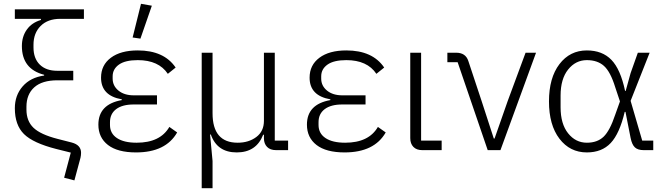

<svg xmlns="http://www.w3.org/2000/svg" viewBox="-20 -789 3491 1009"><path d="M421 -690H296Q231 -690 193.5 -652.5Q156 -615 156 -554V-540Q156 -482 189 -449.5Q222 -417 281 -417H365V-367H282Q201 -367 160 -330Q119 -293 119 -228V-213Q119 -153 156 -117.5Q193 -82 283 -59L357 -40Q406 -27 406 14Q406 27 403 40L371 159L317 145L352 13L276 -6Q154 -37 106 -84.5Q58 -132 58 -220Q58 -288 99 -335Q140 -382 212 -392V-396Q95 -426 95 -547Q95 -597 121 -633.5Q147 -670 195 -684V-690H58V-740H421Z M778 -759 718 -586 677 -592 721 -769ZM870 -122 911 -93Q851 12 695 12Q598 12 547.5 -27Q497 -66 497 -134Q497 -241 620 -263V-267Q511 -286 511 -381Q511 -447 562.5 -485.5Q614 -524 704 -524Q842 -524 903 -434L862 -401Q814 -473 704 -473Q638 -473 605 -449.5Q572 -426 572 -388V-376Q572 -338 602.5 -313Q633 -288 683 -288H805V-240H683Q623 -240 590.5 -215.5Q558 -191 558 -147V-132Q558 -88 594.5 -63.5Q631 -39 698 -39Q822 -39 870 -122Z M1097 200H1040V-512H1097V-194Q1097 -39 1229 -39Q1287 -39 1327 -69Q1367 -99 1367 -154V-512H1424V-50H1494V0H1431Q1400 0 1383.5 -17Q1367 -34 1367 -62V-81H1363Q1327 12 1224 12Q1121 12 1088 -82H1084L1097 57Z M1966 -122 2007 -93Q1947 12 1791 12Q1694 12 1643.5 -27Q1593 -66 1593 -134Q1593 -241 1716 -263V-267Q1607 -286 1607 -381Q1607 -447 1658.5 -485.5Q1710 -524 1800 -524Q1938 -524 1999 -434L1958 -401Q1910 -473 1800 -473Q1734 -473 1701 -449.5Q1668 -426 1668 -388V-376Q1668 -338 1698.5 -313Q1729 -288 1779 -288H1901V-240H1779Q1719 -240 1686.5 -215.5Q1654 -191 1654 -147V-132Q1654 -88 1690.5 -63.5Q1727 -39 1794 -39Q1918 -39 1966 -122Z M2301 -50V0H2199Q2169 0 2152.5 -17Q2136 -34 2136 -63V-512H2193V-50Z M2610 0H2543L2385 -462H2331V-512H2377Q2427 -512 2441 -469L2511 -258L2575 -61H2579L2648 -258L2742 -512H2797Z M3413 -50V0H3363Q3332 0 3316.5 -14.5Q3301 -29 3294 -64L3267 -201H3263Q3236 -87 3189.5 -37.5Q3143 12 3064 12Q2975 12 2920 -60Q2865 -132 2865 -256Q2865 -380 2920 -452Q2975 -524 3064 -524Q3145 -524 3193 -474.5Q3241 -425 3265 -311H3268L3294 -405L3332 -512H3394L3294 -259L3355 -50ZM3064 -39Q3119 -39 3152 -70.5Q3185 -102 3213 -186L3238 -256L3213 -331Q3188 -412 3154 -442.5Q3120 -473 3064 -473Q3005 -473 2965.5 -423.5Q2926 -374 2926 -287V-225Q2926 -138 2965.5 -88.5Q3005 -39 3064 -39Z"/></svg>

Font: IBM Plex Sans Light
Style: Regular
Weight: 300
Designer: Mike Abbink, Paul van der Laan, Pieter van Rosmalen
Foundry: Bold Monday
Version: Version 3.0